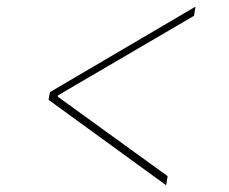

<svg xmlns="http://www.w3.org/2000/svg" viewBox="-20 -568 676 568"><path d="M123.6 -272.7 127.8 -295.5 558.2 -548.3 554 -521.3 151.6 -285.9 150.9 -282 475.9 -46.9 471.6 -19.9Z"/></svg>

Font: Inter Thin  BETA
Style: Italic
Weight: 100
Italic angle: -9.39999°
Designer: Rasmus Andersson
Foundry: rsms
Version: Version 3.011;git-f93a4a705